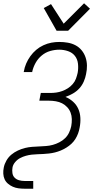

<svg xmlns="http://www.w3.org/2000/svg" viewBox="-22 -937 592 1167"><path d="M127 210Q108 210 90 207.5Q72 205 56 198Q40 191 26.5 179.5Q13 168 6 152.5Q-1 137 -2 118.5Q-3 100 1 81Q5 60 17 39Q29 18 47 3Q65 -12 86.5 -22Q108 -32 130 -37.5Q152 -43 174 -44.5Q196 -46 218 -47H219Q238 -48 258.5 -49.5Q279 -51 299 -56.5Q319 -62 338.5 -72Q358 -82 373.5 -97Q389 -112 398 -131.5Q407 -151 411 -170Q415 -192 414.5 -213Q414 -234 407 -252.5Q400 -271 386.5 -285.5Q373 -300 355.5 -309Q338 -318 317 -321.5Q296 -325 275 -325H217L226 -372H284Q302 -372 320 -374.5Q338 -377 356 -383.5Q374 -390 390.5 -400.5Q407 -411 420 -426Q433 -441 439.5 -458.5Q446 -476 450 -494Q455 -522 452 -549.5Q449 -577 433.5 -597Q418 -617 392 -626Q366 -635 338 -635Q311 -635 283 -627Q255 -619 232 -600Q209 -581 194.5 -555Q180 -529 174 -502V-499H122L123 -503Q127 -527 137 -550.5Q147 -574 162.5 -595.5Q178 -617 198 -634Q218 -651 242 -662Q266 -673 290 -677.5Q314 -682 338 -682Q365 -682 390.5 -677.5Q416 -673 437.5 -661.5Q459 -650 474.5 -631Q490 -612 498 -588.5Q506 -565 506.5 -539Q507 -513 501 -486Q497 -464 487 -441Q477 -418 460 -399.5Q443 -381 421 -368.5Q399 -356 376 -348Q402 -337 422.5 -318.5Q443 -300 454 -275Q465 -250 466.5 -220.5Q468 -191 462 -161Q459 -143 452.5 -125.5Q446 -108 436 -92Q426 -76 412 -63Q398 -50 381 -39.5Q364 -29 347 -22Q330 -15 312 -10.5Q294 -6 276 -4Q258 -2 240.5 -1Q223 0 205.5 0.5Q188 1 170.5 3Q153 5 135 10Q117 15 100 24Q83 33 70 48.5Q57 64 54 81Q51 98 53.5 115Q56 132 67 143Q78 154 94 158.5Q110 163 127 163H180V210ZM322 -750 244 -888 288 -912 365 -793 489 -917 525 -884 392 -750Z"/></svg>

Font: Lode Dark Term
Style: Italic
Weight: 400
Italic angle: -11°
Monospace: yes
Designer: Belleve Invis
Foundry: Belleve Invis
Version: Version 29.2.0